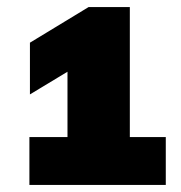

<svg xmlns="http://www.w3.org/2000/svg" viewBox="-20 -830 510 542"><path d="M63 -308V-443H170.5V-627.5L64.5 -563.5V-709.5L230 -810H346.5V-443H448V-308Z"/></svg>

Font: Encode Sans SmExp Black
Style: Regular
Weight: 900
Width: 6
Designer: Multiple Designers
Foundry: Impallari Type
Version: Version 3.002; ttfautohint (v1.8.3) -l 8 -r 50 -G 200 -x 14 